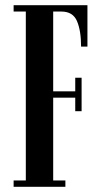

<svg xmlns="http://www.w3.org/2000/svg" viewBox="-20 -720 394 740"><path d="M32.5 0V-24.5H79.5V-675.5H32.5V-700H317V-540.5H292.5Q292.5 -601.5 276.8 -638.5Q261 -675.5 216.5 -675.5H185V-368H270V-420.5H294.5V-291.5H270V-343.5H185V-24.5H232V0Z"/></svg>

Font: Imbue 50pt SemiBold
Style: Regular
Weight: 600
Designer: Tyler Finck
Foundry: Etcetera Type Company
Version: Version 1.102; ttfautohint (v1.8.3)